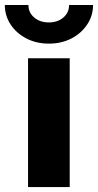

<svg xmlns="http://www.w3.org/2000/svg" viewBox="-65 -759 398 779"><path d="M48.8 0V-522.5H217.8V0ZM133.3 -582Q82.5 -582 42 -603Q1.5 -624 -22 -659.7Q-45.4 -695.3 -45.4 -738.8H50.3Q50.3 -708 73.7 -688Q97.2 -668 133.3 -668Q168.9 -668 192.1 -688Q215.3 -708 215.3 -738.8H312.5Q312.5 -695.3 288.8 -659.7Q265.1 -624 224.9 -603Q184.6 -582 133.3 -582Z"/></svg>

Font: Inter 28pt ExtraBold
Style: Regular
Weight: 800
Designer: Rasmus Andersson
Foundry: rsms
Version: Version 4.001;git-66647c0bb